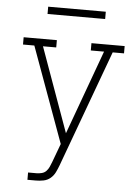

<svg xmlns="http://www.w3.org/2000/svg" viewBox="-60 -745 720 996"><g transform="rotate(5 300.0 -247.0)"><path d="M121 205V167H165Q178 167 192 163.5Q206 160 215.5 150Q225 140 230.5 127.5Q236 115 241 102L277 5L96 -492H37V-530H210V-492H141L299 -53L459 -492H390V-530H563V-492H504L281 115Q274 134 265 152.5Q256 171 240.5 184Q225 197 205 201Q185 205 165 205ZM450 -661H150V-699H450Z"/></g></svg>

Font: Iosevka Slab XLtEx
Style: Regular
Weight: 200
Width: 7
Monospace: yes
Designer: Belleve Invis
Foundry: Belleve Invis
Version: Version 11.1.0; ttfautohint (v1.8.3)